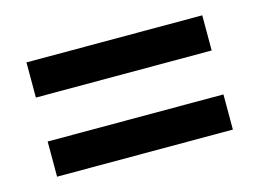

<svg xmlns="http://www.w3.org/2000/svg" viewBox="-50 -541 570 422"><g transform="rotate(-15 235.0 -330.0)"><path d="M35 -200V-280H435V-200ZM35 -380V-460H435V-380Z"/></g></svg>

Font: Scada
Style: Regular
Weight: 400
Designer: Jovanny Lemonad
Foundry: Jovanny Lemonad
Version: Version 3.005; ttfautohint (v0.91) -l 8 -r 50 -G 200 -x 0 -w